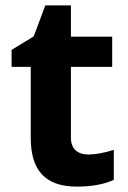

<svg xmlns="http://www.w3.org/2000/svg" viewBox="-20 -682 474 712"><path d="M243 -171V-434H396V-546H243V-662H148L105 -547L23 -497V-434H94V-171C94 -52 146 10 265 10C319 10 365 2 402 -15V-126C365 -115 334 -109 308 -109C268 -109 243 -130 243 -171Z"/></svg>

Font: Passageway
Style: Regular
Weight: 700
Foundry: Ascender Corporation
Version: Version 1.11